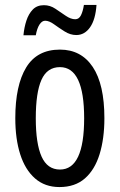

<svg xmlns="http://www.w3.org/2000/svg" viewBox="-20 -748 485 778"><path d="M403 -269Q403 -186 383.5 -123Q364 -60 324 -25Q284 10 221 10Q162 10 122 -25Q82 -60 62 -122.5Q42 -185 42 -269Q42 -402 86 -474.5Q130 -547 223 -547Q309 -547 356 -476.5Q403 -406 403 -269ZM125 -269Q125 -166 148.5 -113.5Q172 -61 223 -61Q321 -61 321 -269Q321 -476 223 -476Q171 -476 148 -424.5Q125 -373 125 -269ZM75 -605Q78 -637 87 -664.5Q96 -692 113 -709.5Q130 -727 158 -727Q183 -727 204.5 -712.5Q226 -698 246.5 -684Q267 -670 285 -670Q300 -670 308 -686Q316 -702 320 -728H371Q367 -669 345 -637.5Q323 -606 289 -606Q265 -606 242 -620.5Q219 -635 199 -649.5Q179 -664 163 -664Q150 -664 140 -648.5Q130 -633 125 -605Z"/></svg>

Font: Noto Sans Ethiopic ExtraCondensed
Style: Regular
Weight: 400
Width: 2
Designer: Monotype Design Team
Foundry: Monotype Imaging Inc.
Version: Version 2.102; ttfautohint (v1.8.4.7-5d5b)